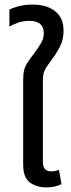

<svg xmlns="http://www.w3.org/2000/svg" viewBox="-20 -808 311 837"><path d="M182 9Q141 9 111 -12Q81 -33 81 -91V-459Q81 -485 85 -501.5Q89 -518 99 -534Q109 -550 128 -574Q149 -603 160 -622Q171 -641 171 -663Q171 -717 108 -717Q80 -717 58 -709Q36 -701 21 -692V-766Q33 -773 60 -780.5Q87 -788 123 -788Q183 -788 220 -759.5Q257 -731 257 -674Q257 -637 243 -608.5Q229 -580 212 -557Q197 -536 187 -522Q177 -508 172 -494Q167 -480 167 -457V-102Q167 -61 203 -61Q221 -61 237 -68L248 -5Q231 3 214.5 6Q198 9 182 9Z"/></svg>

Font: Noto Sans Thai UI SemCond
Style: Regular
Weight: 400
Width: 4
Designer: Monotype Design Team
Foundry: Monotype Imaging Inc.
Version: Version 2.000